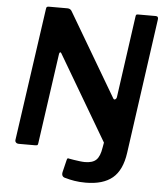

<svg xmlns="http://www.w3.org/2000/svg" viewBox="-60 -795 878 1023"><g transform="rotate(5 379.0 -283.5)"><path d="M731 -742Q747 -742 744 -724L643 -3Q630 91 579.5 133Q529 175 436 175Q403 175 376 170.5Q349 166 329 160Q304 156 309 130L325 64Q327 56 329.5 54.5Q332 53 337 55Q347 57 363 59.5Q379 62 395.5 64Q412 66 423 66Q464 66 483.5 47Q503 28 510 -18L515 -46L247 -501Q243 -507 239.5 -504.5Q236 -502 235 -493L167 -13Q166 -4 163 -2Q160 0 150 0H63Q54 0 48.5 -5.5Q43 -11 44 -19L145 -728Q146 -736 148.5 -739Q151 -742 160 -742H259Q268 -742 274 -738Q280 -734 284 -726L544 -285Q549 -277 555.5 -281.5Q562 -286 563 -295L624 -730Q625 -738 627.5 -740Q630 -742 638 -742H731Z"/></g></svg>

Font: Libre Franklin SemiBold
Style: Italic
Weight: 600
Italic angle: -8°
Designer: Pablo Impallari, Rodrigo Fuenzalida, Nhung Nguyen
Foundry: Impallari Type
Version: Version 3.000